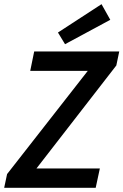

<svg xmlns="http://www.w3.org/2000/svg" viewBox="-23 -901 592 921"><path d="M-3 0H436L456 -93H152L535 -587L549 -654H141L122 -561H398L11 -66ZM289 -689 506 -806 464 -881 255 -745Z"/></svg>

Font: Source Sans Pro Semibold
Style: Italic
Weight: 600
Italic angle: -11°
Designer: Paul D. Hunt
Foundry: Adobe Systems Incorporated
Version: Version 3.006;hotconv 1.0.111;makeotfexe 2.5.65597